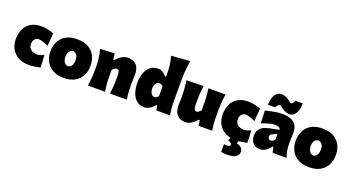

<svg xmlns="http://www.w3.org/2000/svg" viewBox="-64 -1765 5346 2913"><g transform="rotate(20 2608.5 -308.5)"><path d="M344.2 13.7Q244.1 13.7 172.9 -25.4Q101.6 -64.5 64 -133.3Q26.4 -202.1 26.4 -291.5Q26.4 -381.8 60.1 -452.4Q93.8 -522.9 161.4 -563.5Q229 -604 330.6 -604Q388.2 -604 440.9 -590.6Q493.7 -577.1 530.8 -564L514.2 -357.4Q459 -383.3 418.9 -394.5Q378.9 -405.8 358.9 -405.8Q319.3 -403.3 293.7 -375.7Q268.1 -348.1 268.1 -298.8Q268.1 -241.7 306.2 -210.2Q344.2 -178.7 407.7 -177.7Q427.7 -177.7 459 -186.3Q490.2 -194.8 518.6 -211.4L527.8 -10.3Q492.2 -3.4 442.9 5.1Q393.6 13.7 344.2 13.7Z M910.6 17.6Q824.2 17.6 762.2 -7.8Q700.2 -33.2 660.6 -76.9Q621.1 -120.6 602.3 -176.5Q583.5 -232.4 583.5 -293.9Q583.5 -381.8 618.7 -452.1Q653.8 -522.5 725.1 -563.7Q796.4 -605 905.3 -605Q1017.1 -605 1089.4 -563.5Q1161.6 -522 1196.5 -451.4Q1231.4 -380.9 1231.4 -293.9Q1231.4 -204.1 1194.8 -133.8Q1158.2 -63.5 1086.9 -22.9Q1015.6 17.6 910.6 17.6ZM909.2 -171.9Q947.8 -175.3 968.5 -208.5Q989.3 -241.7 989.3 -293.9Q989.3 -401.4 909.2 -414.6Q868.7 -410.2 846.9 -378.2Q825.2 -346.2 825.2 -293.9Q825.2 -244.1 847.4 -209.7Q869.6 -175.3 909.2 -171.9Z M1296.4 0Q1305.7 -61 1310.8 -119.1Q1315.9 -177.2 1315.9 -250.5V-308.6Q1315.9 -377 1307.9 -445.6Q1299.8 -514.2 1278.8 -586.4L1511.7 -598.1L1523.4 -501H1542Q1579.6 -547.4 1629.4 -576.2Q1679.2 -605 1728.5 -605Q1814.5 -605 1863 -553.7Q1911.6 -502.4 1911.6 -397.5Q1911.6 -358.9 1908.9 -321.3Q1906.2 -283.7 1906.2 -250.5Q1906.2 -177.2 1910.2 -119.1Q1914.1 -61 1926.3 0H1652.3Q1659.7 -61 1664.3 -117.4Q1668.9 -173.8 1668.9 -236.8V-288.6Q1668.9 -340.8 1658.4 -365.7Q1647.9 -390.6 1620.6 -390.6Q1608.4 -390.6 1587.4 -376.7Q1566.4 -362.8 1553.2 -347.2V-236.8Q1553.2 -173.8 1558.1 -117.4Q1563 -61 1572.8 0Z M2209 17.6Q2150.9 17.6 2108.6 -7.8Q2066.4 -33.2 2039.3 -76.9Q2012.2 -120.6 1999 -176.8Q1985.8 -232.9 1985.8 -293.9Q1985.8 -381.3 2010.7 -451.7Q2035.6 -522 2085.7 -563.5Q2135.7 -605 2210.9 -605Q2289.6 -605 2347.2 -531.2H2364.7V-577.6Q2364.7 -647.5 2356.4 -716.1Q2348.1 -784.7 2327.1 -856.9L2627.9 -879.4Q2617.2 -811.5 2609.6 -736.1Q2602.1 -660.6 2602.1 -577.6V-250.5Q2602.1 -177.2 2606.9 -119.1Q2611.8 -61 2621.6 0H2402.8L2387.2 -74.7H2372.1Q2295.4 17.6 2209 17.6ZM2305.2 -180.7Q2325.7 -183.1 2340.3 -194.1Q2355 -205.1 2364.7 -222.7V-374Q2339.8 -401.9 2305.2 -403.3Q2267.1 -400.9 2247.6 -368.7Q2228 -336.4 2228 -291.5Q2228 -249.5 2247.8 -216.3Q2267.6 -183.1 2305.2 -180.7Z M2872.1 17.6Q2786.6 17.6 2738.5 -33.4Q2690.4 -84.5 2690.4 -189.5Q2690.4 -228 2691.9 -257.3Q2693.4 -286.6 2693.4 -319.8Q2693.4 -377.4 2690.7 -422.1Q2688 -466.8 2683.3 -506.3Q2678.7 -545.9 2672.4 -586.4L2948.2 -593.3Q2940.4 -532.2 2935.8 -472.9Q2931.2 -413.6 2931.2 -351.1V-293Q2931.2 -241.2 2941.9 -216.3Q2952.6 -191.4 2979.5 -191.4Q2991.2 -191.4 3012.2 -205.1Q3033.2 -218.8 3046.4 -234.4V-351.1Q3046.4 -413.6 3041.5 -469.5Q3036.6 -525.4 3029.3 -586.4H3305.2Q3298.8 -545.9 3293.9 -506.3Q3289.1 -466.8 3286.6 -422.1Q3284.2 -377.4 3284.2 -319.8V-250.5Q3284.2 -177.2 3288.6 -119.1Q3293 -61 3302.7 0H3081.5L3070.8 -85.9H3051.8Q3014.6 -40 2965.8 -11.2Q2917 17.6 2872.1 17.6Z M3684.1 13.7Q3584 13.7 3512.7 -25.4Q3441.4 -64.5 3403.8 -133.3Q3366.2 -202.1 3366.2 -291.5Q3366.2 -381.8 3399.9 -452.4Q3433.6 -522.9 3501.2 -563.5Q3568.8 -604 3670.4 -604Q3728 -604 3780.8 -590.6Q3833.5 -577.1 3870.6 -564L3854 -357.4Q3798.8 -383.3 3758.8 -394.5Q3718.8 -405.8 3698.7 -405.8Q3659.2 -403.3 3633.5 -375.7Q3607.9 -348.1 3607.9 -298.8Q3607.9 -241.7 3646 -210.2Q3684.1 -178.7 3747.6 -177.7Q3767.6 -177.7 3798.8 -186.3Q3830.1 -194.8 3858.4 -211.4L3867.7 -10.3Q3832 -3.4 3782.7 5.1Q3733.4 13.7 3684.1 13.7ZM3627.4 264.6Q3606 264.6 3579.8 261.2Q3553.7 257.8 3540.5 255.4V128.4Q3547.4 130.4 3560.8 132.6Q3574.2 134.8 3587.9 134.8Q3613.8 132.3 3627.7 126Q3641.6 119.6 3641.6 103.5Q3641.6 87.9 3627.9 76.9Q3614.3 65.9 3579.1 54.2L3618.7 -39.6H3737.8V0L3716.3 49.8Q3765.6 62 3793.2 88.1Q3820.8 114.3 3820.8 155.3Q3820.8 186 3802.7 210.7Q3784.7 235.4 3742.4 250Q3700.2 264.6 3627.4 264.6Z M4077.1 16.1Q4023.9 16.1 3989.5 -6.6Q3955.1 -29.3 3938.2 -66.7Q3921.4 -104 3921.4 -147.5Q3921.4 -198.7 3940.2 -232.4Q3959 -266.1 3987.5 -286.1Q4016.1 -306.2 4046.9 -316.7Q4077.6 -327.1 4101.1 -331.5L4256.8 -361.3Q4259.8 -412.6 4155.3 -412.6Q4142.1 -412.6 4108.2 -405Q4074.2 -397.5 4033 -384.8Q3991.7 -372.1 3957 -356.4L3948.2 -561.5Q3978 -568.8 4022 -579.1Q4065.9 -589.4 4118.2 -597.2Q4170.4 -605 4224.1 -605Q4337.9 -605 4404.5 -554.4Q4471.2 -503.9 4471.2 -390.1Q4471.2 -360.4 4468.8 -318.8Q4466.3 -277.3 4466.3 -248V-216.3Q4466.3 -168 4473.6 -113.8Q4481 -59.6 4503.4 0H4278.3L4258.8 -86.4H4243.7Q4227.1 -61.5 4201.7 -37.8Q4176.3 -14.2 4144.5 1Q4112.8 16.1 4077.1 16.1ZM4187 -164.1Q4202.6 -164.1 4220 -175Q4237.3 -186 4249.5 -204.1V-297.4Q4241.7 -289.6 4230 -283Q4218.3 -276.4 4190.9 -267.1Q4172.9 -261.2 4157 -249Q4141.1 -236.8 4141.1 -210.9Q4141.1 -186 4155.5 -175Q4169.9 -164.1 4187 -164.1ZM4314.5 -636.7Q4279.8 -636.7 4252 -648.7Q4224.1 -660.6 4202.4 -676.5Q4180.7 -692.4 4163.3 -705.1Q4146 -717.8 4132.3 -719.2Q4117.2 -716.8 4102.5 -698.2Q4087.9 -679.7 4078.6 -660.2H3963.4Q3963.4 -767.1 4002.9 -824.7Q4042.5 -882.3 4107.9 -882.3Q4139.6 -882.3 4167.2 -870.4Q4194.8 -858.4 4217.5 -842.5Q4240.2 -826.7 4257.6 -814Q4274.9 -801.3 4286.6 -799.8Q4300.8 -802.2 4313.2 -820.3Q4325.7 -838.4 4335 -858.9H4451.2Q4451.2 -752 4413.3 -694.3Q4375.5 -636.7 4314.5 -636.7Z M4871.6 17.6Q4785.2 17.6 4723.1 -7.8Q4661.1 -33.2 4621.6 -76.9Q4582 -120.6 4563.2 -176.5Q4544.4 -232.4 4544.4 -293.9Q4544.4 -381.8 4579.6 -452.1Q4614.7 -522.5 4686 -563.7Q4757.3 -605 4866.2 -605Q4978 -605 5050.3 -563.5Q5122.6 -522 5157.5 -451.4Q5192.4 -380.9 5192.4 -293.9Q5192.4 -204.1 5155.8 -133.8Q5119.1 -63.5 5047.9 -22.9Q4976.6 17.6 4871.6 17.6ZM4870.1 -171.9Q4908.7 -175.3 4929.4 -208.5Q4950.2 -241.7 4950.2 -293.9Q4950.2 -401.4 4870.1 -414.6Q4829.6 -410.2 4807.9 -378.2Q4786.1 -346.2 4786.1 -293.9Q4786.1 -244.1 4808.3 -209.7Q4830.6 -175.3 4870.1 -171.9Z"/></g></svg>

Font: Pinar Black
Style: Regular
Weight: 900
Designer: Amin Abedi
Version: Version 3.000